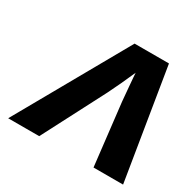

<svg xmlns="http://www.w3.org/2000/svg" viewBox="-122 -661 806 793"><g transform="rotate(30 281.5 -264.0)"><path d="M305 -528H469L555 0H414L380 -295L374 -363Q372 -389 370.5 -405Q369 -421 369 -426Q339 -357 309 -297L155 0H7Z"/></g></svg>

Font: Libra Sans Modern
Style: Bold Italic
Weight: 700
Italic angle: -12°
Foundry: Stefan Peev, Context Ltd
Version: Version 1.000